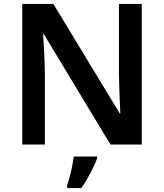

<svg xmlns="http://www.w3.org/2000/svg" viewBox="-20 -734 833 975"><path d="M700 0H541L203 -560H199Q202 -515 204.5 -463.5Q207 -412 208 -360V0H93V-714H251L588 -158H591Q589 -198 587 -250Q585 -302 584 -351V-714H700ZM473 71Q462 101 440.5 142.5Q419 184 393 221H321V208Q327 190 334 163.5Q341 137 346.5 109.5Q352 82 355 61H473Z"/></svg>

Font: Noto Sans Malayalam SemiBold
Style: Regular
Weight: 600
Designer: Jelle Bosma - Monotype Design Team
Foundry: Monotype Imaging Inc.
Version: Version 2.104; ttfautohint (v1.8.4.7-5d5b)